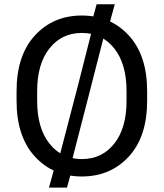

<svg xmlns="http://www.w3.org/2000/svg" viewBox="-20 -797 753 883"><path d="M56.2 -333Q56.2 -168.9 140.4 -77.1Q224.6 14.6 356.4 14.6Q488.3 14.6 572.5 -77.1Q656.7 -168.9 656.7 -333V-377.9Q656.7 -542 572.5 -633.8Q488.3 -725.6 356.4 -725.6Q224.6 -725.6 140.4 -633.8Q56.2 -542 56.2 -377.9ZM150.9 -333V-377.9Q150.9 -502.9 207.3 -574.2Q263.7 -645.5 356.4 -645.5Q449.2 -645.5 505.6 -574.2Q562 -502.9 562 -377.9V-333Q562 -208 505.6 -136.7Q449.2 -65.4 356.4 -65.4Q263.7 -65.4 207.3 -136.7Q150.9 -208 150.9 -333ZM205.1 65.9H288.1L309.1 -11.7L299.3 -13.7L393.6 -379.4L340.8 -412.6L240.2 -26.9L231.4 -29.3ZM424.3 -777.3 403.3 -700.2 413.1 -697.8 340.8 -412.6 393.6 -379.4 471.7 -684.6 481.9 -682.6 507.8 -777.3Z"/></svg>

Font: Roboto Flex
Style: Regular
Weight: 400
Designer: Berlow after Robertson
Foundry: Google
Version: Version 3.200;gftools[0.9.32]